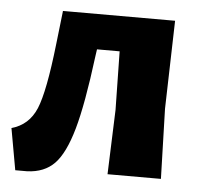

<svg xmlns="http://www.w3.org/2000/svg" viewBox="-42 -511 594 566"><g transform="rotate(5 255.5 -228.0)"><path d="M23 12 1 -111Q52 -125 73.5 -176Q95 -227 111 -370L122 -466V-468H454L447 -207L453 0H295L302 -191L299 -364H232L229 -343Q211 -200 190 -126Q169 -52 139 -21Q109 10 58 12Z"/></g></svg>

Font: Alegreya Sans ExtraBold
Style: Regular
Weight: 800
Designer: Juan Pablo del Peral
Foundry: Huerta Tipografica
Version: Version 2.007